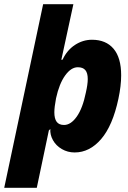

<svg xmlns="http://www.w3.org/2000/svg" viewBox="-65 -710 605 908"><path d="M139 -690H282L225 -427L231 -428Q252 -473 289.5 -497.5Q327 -522 370 -522Q436 -522 472 -479.5Q508 -437 508 -354Q508 -304 495 -243Q468 -116 413.5 -52.5Q359 11 288 11Q255 11 227.5 -5Q200 -21 185.5 -47Q171 -73 173 -100L166 -93L109 178H-45ZM341 -272Q350 -311 350 -336Q350 -365 338.5 -378.5Q327 -392 303 -392Q271 -392 243 -353Q215 -314 200 -245Q192 -203 192 -179Q192 -149 203 -134Q214 -119 238 -119Q270 -119 298 -158.5Q326 -198 341 -272Z"/></svg>

Font: Decalotype ExtraBold Italic
Style: Regular
Weight: 800
Italic angle: -12°
Designer: Alfredo Marco Pradil
Foundry: Alfredo Marco Pradil
Version: Version 1.0